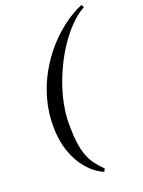

<svg xmlns="http://www.w3.org/2000/svg" viewBox="-177 -881 845 1131"><g transform="rotate(-20 246.0 -315.0)"><path d="M273 170Q216.5 145 173.2 94.2Q130 43.5 106 -27.5Q82 -98.5 82 -185Q82 -273 104.8 -353.8Q127.5 -434.5 167.2 -505Q207 -575.5 258.2 -633.2Q309.5 -691 367.2 -733.5Q425 -776 483 -800L492 -782.5Q453.5 -762.5 415.2 -726Q377 -689.5 341.2 -640.8Q305.5 -592 275.2 -534.5Q245 -477 222.2 -414.8Q199.5 -352.5 186.8 -289Q174 -225.5 174 -165Q174 -97 180.5 -48.5Q187 0 200.5 35.2Q214 70.5 234.5 98Q255 125.5 282.5 152Z"/></g></svg>

Font: Bodoni Moda
Style: Italic
Weight: 400
Italic angle: -13°
Designer: Owen Earl
Foundry: indestructible type
Version: Version 2.005